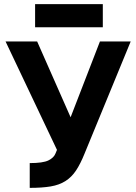

<svg xmlns="http://www.w3.org/2000/svg" viewBox="-20 -901 660 930"><path d="M124 -111Q188 -111 214.5 -124Q241 -137 249 -158L256 -175L7 -700H160L322 -333L464 -700H613L390 -158Q370 -108 348.5 -75.5Q327 -43 297 -24Q267 -5 225.5 2Q184 9 124 9ZM150 -881H478V-769H150Z"/></svg>

Font: 
Style: 㨦
Weight: 700
Designer: A.Korolkova, Vitaly Kuzmin
Foundry: ParaType Ltd
Version: Version 2.000